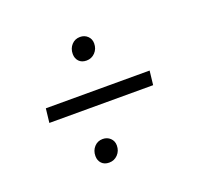

<svg xmlns="http://www.w3.org/2000/svg" viewBox="-76 -569 618 565"><g transform="rotate(-20 233.0 -286.5)"><path d="M146 -130Q146 -147 156.5 -158.5Q167 -170 183 -170Q197 -170 206.5 -161Q216 -152 216 -138Q216 -121 205 -109.5Q194 -98 178 -98Q163 -98 154.5 -107Q146 -116 146 -130ZM186 -435Q186 -452 196.5 -463.5Q207 -475 223 -475Q237 -475 246.5 -466Q256 -457 256 -443Q256 -426 245 -414.5Q234 -403 218 -403Q203 -403 194.5 -412Q186 -421 186 -435ZM57 -312H382L377 -268H52Z"/></g></svg>

Font: Bellota Light
Style: Italic
Weight: 300
Italic angle: -7.5°
Designer: Kemie Guaida
Foundry: Kemie Guaida
Version: Version 4.001